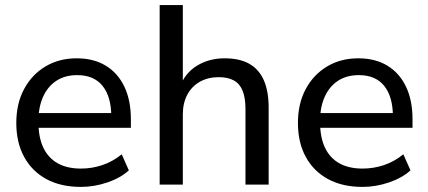

<svg xmlns="http://www.w3.org/2000/svg" viewBox="-20 -725 1680 754"><path d="M298 9Q219 9 162.5 -21.5Q106 -52 75 -108.5Q44 -165 44 -242Q44 -318 74.5 -375Q105 -432 158.5 -464Q212 -496 281 -496Q348 -496 395.5 -467Q443 -438 468.5 -384.5Q494 -331 494 -256V-223H115V-281H434L417 -267Q417 -345 383 -387.5Q349 -430 283 -430Q235 -430 201 -407.5Q167 -385 149 -344.5Q131 -304 131 -251V-245Q131 -185 150.5 -144.5Q170 -104 207 -83.5Q244 -63 298 -63Q341 -63 381.5 -76.5Q422 -90 458 -119L486 -56Q453 -26 401.5 -8.5Q350 9 298 9Z M607 0V-705H698V-381H685Q706 -438 753.5 -467Q801 -496 862 -496Q921 -496 959 -474.5Q997 -453 1016 -410Q1035 -367 1035 -302V0H944V-297Q944 -340 933 -368Q922 -396 898.5 -409Q875 -422 839 -422Q797 -422 765 -404Q733 -386 715.5 -353Q698 -320 698 -276V0Z M1404 9Q1325 9 1268.5 -21.5Q1212 -52 1181 -108.5Q1150 -165 1150 -242Q1150 -318 1180.5 -375Q1211 -432 1264.5 -464Q1318 -496 1387 -496Q1454 -496 1501.5 -467Q1549 -438 1574.5 -384.5Q1600 -331 1600 -256V-223H1221V-281H1540L1523 -267Q1523 -345 1489 -387.5Q1455 -430 1389 -430Q1341 -430 1307 -407.5Q1273 -385 1255 -344.5Q1237 -304 1237 -251V-245Q1237 -185 1256.5 -144.5Q1276 -104 1313 -83.5Q1350 -63 1404 -63Q1447 -63 1487.5 -76.5Q1528 -90 1564 -119L1592 -56Q1559 -26 1507.5 -8.5Q1456 9 1404 9Z"/></svg>

Font: Nunito Sans 12pt Medium
Style: Regular
Weight: 500
Designer: Vernon Adams
Foundry: Vernon Adams
Version: Version 3.101;gftools[0.9.27]